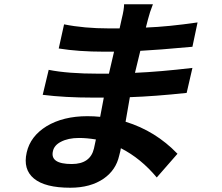

<svg xmlns="http://www.w3.org/2000/svg" viewBox="-20 -826 1040 899"><path d="M429 -173Q386 -180 350 -180Q299 -180 265 -162Q234 -146 228 -119Q213 -58 316 -58Q403 -58 420 -131Q426 -156 429 -173ZM714 5Q640 -84 546 -132Q544 -119 538 -97Q523 -30 466 10Q404 53 309 53Q191 53 139 10Q87 -33 105 -112Q122 -188 198 -235Q276 -282 389 -282Q420 -282 449 -279Q454 -307 466 -369H415Q284 -369 180 -382L208 -499Q297 -481 443 -481H490L514 -584H467Q347 -584 255 -599L280 -712Q374 -693 491 -693H540L550 -738Q561 -782 561 -806H696Q681 -768 673 -736L663 -697Q768 -701 905 -721L881 -607Q717 -592 637 -588L612 -485Q728 -490 881 -508L854 -391Q705 -375 588 -371L568 -256Q708 -213 811 -106Z"/></svg>

Font: KaiGen Gothic CN Bold
Style: Bold
Weight: 700
Designer: Ryoko NISHIZUKA  (kana & ideographs); Paul D. Hunt (Latin, Greek & Cyrillic); Wenlong ZHANG  (bopomofo); Sandoll Communi
Foundry: Adobe Systems Incorporated
Version: Version 1.002.20150501